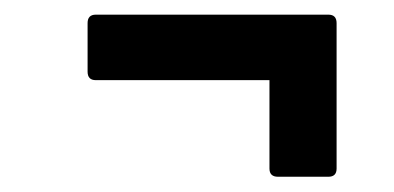

<svg xmlns="http://www.w3.org/2000/svg" viewBox="-20 -364 529 258"><path d="M353.5 -126.5Q342.1 -126.5 342.1 -137.5V-256.3H108.7Q97.7 -256.3 97.7 -267.7V-332.9Q97.7 -344.3 108.7 -344.3H421.3Q432.3 -344.3 432.3 -332.9V-137.5Q432.3 -126.5 421.3 -126.5Z"/></svg>

Font: Sofia Sans Condensed
Style: Italic
Weight: 400
Italic angle: -9°
Designer: Botio Nikoltchev, Ani Petrova
Foundry: lettersoup
Version: Version 4.101